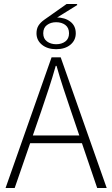

<svg xmlns="http://www.w3.org/2000/svg" viewBox="-20 -948 566 968"><path d="M8 0 240 -659H286L518 0H470L338 -388Q318 -447 300 -501.5Q282 -556 265 -616H261Q244 -556 226 -501.5Q208 -447 188 -388L54 0ZM114 -226V-265H409V-226ZM263 -700Q219 -700 191.5 -722.5Q164 -745 164 -780Q164 -803 174 -819Q184 -835 204 -849L316 -928H367L370 -923L254 -851L265 -860Q307 -860 334.5 -839Q362 -818 362 -780Q362 -745 335 -722.5Q308 -700 263 -700ZM263 -725Q291 -725 309.5 -739Q328 -753 328 -780Q328 -808 309.5 -822Q291 -836 263 -836Q236 -836 217 -822Q198 -808 198 -780Q198 -753 217 -739Q236 -725 263 -725Z"/></svg>

Font: Source Sans 3 Light
Style: Regular
Weight: 300
Designer: Paul D. Hunt
Foundry: Adobe
Version: Version 3.052;hotconv 1.1.0;makeotfexe 2.6.0